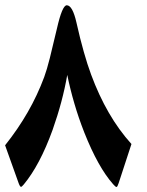

<svg xmlns="http://www.w3.org/2000/svg" viewBox="-48 -685 568 742"><path d="M-28.3 -123.5Q21.5 -186 59.1 -251.5Q96.7 -316.9 123 -387.7Q132.8 -414.1 144.5 -460.4Q156.2 -506.8 171.9 -574.2Q192.4 -664.6 210 -664.6Q232.4 -664.6 247.6 -597.2Q261.7 -534.2 275.9 -484.4Q290 -434.6 304.2 -396.5Q334 -315.9 372.6 -249.3Q411.1 -182.6 460 -128.4L410.6 22.5Q405.8 37.6 402.3 37.6Q398.4 37.6 389.2 26.9Q331.1 -38.6 277.8 -172.9Q255.4 -230 239.3 -285.4Q223.1 -340.8 211.9 -395.5Q194.3 -293.5 155.3 -183.1Q130.4 -114.3 102.5 -61.8Q74.7 -9.3 43.9 27.8Q36.1 37.1 33.2 37.1Q29.3 37.1 23.9 22.5Z"/></svg>

Font: XB Kayhan
Style: Bold
Weight: 700
Designer: Behnam
Foundry: Irmug
Version: Version 7.300 2009